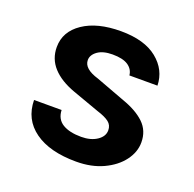

<svg xmlns="http://www.w3.org/2000/svg" viewBox="-97 -599 723 714"><g transform="rotate(20 264.0 -242.5)"><path d="M274 14Q169 14 109.5 -28.8Q50 -71.5 49 -148H158Q159.5 -112 186.5 -95.5Q213.5 -79 260 -79Q298 -79 322.5 -95.5Q347 -112 347 -136Q347 -156.5 332 -168.2Q317 -180 285 -190L179 -228Q122 -248.5 91.5 -282Q61 -315.5 61 -362Q61 -423.5 116.8 -461.2Q172.5 -499 266 -499Q359 -499 409.8 -458Q460.5 -417 462 -355H351Q348.5 -379 327.8 -393Q307 -407 266 -407Q228.5 -407 207.2 -391.8Q186 -376.5 186 -356Q186 -321.5 245 -304L360 -261Q416 -241.5 447 -211.8Q478 -182 478 -136Q478 -97.5 452.2 -63.2Q426.5 -29 380.5 -7.5Q334.5 14 274 14Z"/></g></svg>

Font: Karla
Style: Bold
Weight: 700
Designer: Jonathan Pinhorn
Version: Version 2.004; ttfautohint (v1.8.4.7-5d5b);gftools[0.9.33]